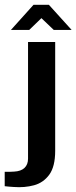

<svg xmlns="http://www.w3.org/2000/svg" viewBox="-80 -671 320 804"><path d="M-22.5 112Q-29.3 111.4 -42.8 110.5Q-56.2 109.7 -60.3 108.7V48.4Q-52.1 48.7 -40.2 48.5Q-28.2 48.3 -21.2 47.6Q7.5 46.3 22.5 32.2Q37.4 18.2 37.4 -6.6V-495H151.1V-39.7Q151.1 26.5 126.4 60.4Q101.7 94.2 62.4 104.8Q23.1 115.5 -22.5 112ZM-34.3 -545.6 60.3 -650.8H124.8L220 -545.6H145.2L93.4 -595L42.3 -545.6Z"/></svg>

Font: Alumni Sans Thin
Style: Regular
Weight: 100
Designer: Robert E. Leuschke
Foundry: Robert E. Leuschke
Version: Version 1.018